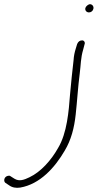

<svg xmlns="http://www.w3.org/2000/svg" viewBox="-39 -714 465 913"><path d="M-14 155 4 167C19 178 37 181 57 178C151 162 222 83 269 2C299 -48 314 -105 321 -170C328 -233 332 -303 340 -363C346 -409 344 -436 357 -480L363 -503C367 -512 361 -522 352 -522C340 -522 333 -516 328 -505L321 -482C316 -466 312 -448 311 -429C305 -379 299 -319 294 -264C288 -186 280 -81 237 -10C205 47 156 103 101 129C76 141 53 150 30 136L11 124C8 121 4 121 -1 122C-20 126 -23 147 -14 155ZM367 -676C364 -664 373 -655 384 -655C394 -655 403 -662 405 -672C408 -683 400 -694 389 -694C381 -694 369 -684 367 -676Z"/></svg>

Font: Stray Cat
Style: UltCnObl
Weight: 400
Version: Version 1.0